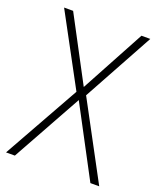

<svg xmlns="http://www.w3.org/2000/svg" viewBox="-134 -797 727 879"><g transform="rotate(20 229.5 -357.0)"><path d="M456 0H413L233 -339L45 0H2L210 -371L25 -714H69L234 -403L402 -714H445L257 -371Z"/></g></svg>

Font: Noto Sans Sinhala SemiCondensed ExtraLight
Style: Regular
Weight: 200
Width: 4
Designer: Jelle Bosma - Monotype Design Team
Foundry: Monotype Imaging Inc.
Version: Version 2.006; ttfautohint (v1.8.4.7-5d5b)